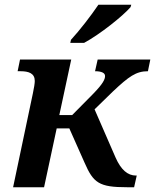

<svg xmlns="http://www.w3.org/2000/svg" viewBox="-20 -786 651 806"><path d="M275 -606H333C400 -642 496 -719 528 -756L531 -766H393C362 -720 314 -658 278 -619ZM35 0H165L218 -247H271L335 -103C372 -18 396 0 513 0H543L554 -49H551C516 -49 488 -73 465 -125L377 -327L454 -402C521 -465 551 -487 601 -487L611 -536H390L379 -487C406 -487 421 -480 421 -467C421 -454 414 -436 371 -392L283 -303H229L279 -536H64L54 -487H66C101 -487 126 -478 126 -446C126 -437 123 -417 118 -394Z"/></svg>

Font: Noto Serif SemiBold
Style: Italic
Weight: 600
Italic angle: -12°
Designer: Monotype Design Team
Foundry: Monotype Imaging Inc.
Version: Version 2.014